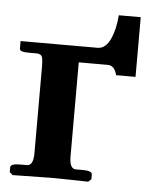

<svg xmlns="http://www.w3.org/2000/svg" viewBox="-45 -582 486 621"><g transform="rotate(5 198.5 -271.5)"><path d="M83 -75.2V-354Q83 -380.9 79.6 -388.9Q76.2 -397 63 -397.9H34.2Q7.3 -397.9 6.8 -408.2V-433.1H256.8Q282.7 -433.1 297.9 -466.1Q313 -499 315.9 -543.9H387.2V-350.1H324.2Q316.4 -380.9 294.9 -380.9H200.2V-75.2Q200.2 -35.2 221.2 -35.2H244.1Q273.9 -35.2 273.9 -22.9V-7.8L264.2 1Q178.2 -1 140.1 -1L19 1L8.8 -7.8V-22.9Q8.8 -35.2 39.1 -35.2H62Q83 -35.2 83 -75.2Z"/></g></svg>

Font: Linux Libertine
Style: Bold
Weight: 700
Designer: Philipp H. Poll
Foundry: Philipp H. Poll
Version: Version 5.0.3